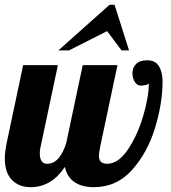

<svg xmlns="http://www.w3.org/2000/svg" viewBox="-28 -770 709 796"><path d="M426 -750H447L507 -561H476L416 -641L258 -561H214ZM-8 -114Q-8 -139 0 -179L68 -500H212L140 -160Q137 -148 137 -135Q137 -91 167 -91Q195 -91 215 -114.5Q235 -138 247 -179L315 -500H459L387 -160Q382 -135 382 -124Q382 -91 416 -91Q462 -91 501.5 -149Q541 -207 565 -287Q589 -367 589 -425Q587 -420 576 -417.5Q565 -415 557 -415Q540 -415 530.5 -431Q521 -447 521 -466Q521 -490 536.5 -505Q552 -520 583 -520Q616 -520 631 -495.5Q646 -471 646 -433Q646 -343 615 -240.5Q584 -138 520 -66Q456 6 361 6Q312 6 281 -15Q250 -36 241 -78Q185 6 99 6Q51 6 21.5 -24Q-8 -54 -8 -114Z"/></svg>

Font: Lobster
Style: Regular
Weight: 400
Designer: Impallari Type
Foundry: Impallari Type
Version: Version 2.100